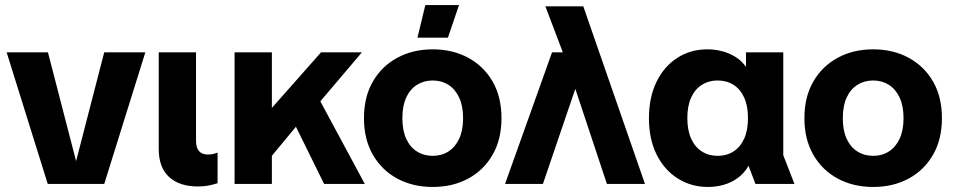

<svg xmlns="http://www.w3.org/2000/svg" viewBox="-20 -730 3787 762"><path d="M169.5 0 6.4 -522.2H170.3L282 -90.6L393.6 -522.2H556.8L393.7 0Z M765 10Q692.1 10 651 -27.7Q610 -65.4 610 -138.3V-522.2H758V-170.8Q758 -143.5 770 -130.1Q782 -116.7 805.5 -116.7Q813.7 -116.7 823.1 -118.3Q832.4 -120 843.5 -124.5V-2.9Q823 3.6 805.3 6.8Q787.5 10 765 10Z M1023.3 -68.6V-289.5H1048.2L1254 -522.2H1416.2L1207.9 -276.7L1186.8 -265.9ZM911 0V-522.2H1059V0ZM1266.4 0 1124.6 -287.4 1205.1 -413.7 1427.8 0Z M1697.4 12Q1618.4 12 1556.7 -21.3Q1495 -54.6 1459.8 -115.9Q1424.5 -177.2 1424.5 -260.9Q1424.5 -345.4 1459.8 -406.3Q1495 -467.3 1556.7 -500.7Q1618.4 -534.2 1697.4 -534.2Q1776.7 -534.2 1838.3 -500.7Q1899.9 -467.3 1935.1 -406.3Q1970.3 -345.4 1970.3 -260.9Q1970.3 -177.2 1935.1 -115.9Q1899.9 -54.6 1838.3 -21.3Q1776.7 12 1697.4 12ZM1697.4 -111.5Q1732.6 -111.5 1759.7 -128.8Q1786.8 -146.1 1802.3 -179.4Q1817.9 -212.6 1817.9 -260.9Q1817.9 -309.6 1802.3 -342.8Q1786.8 -376 1759.7 -393.3Q1732.6 -410.6 1697.4 -410.6Q1662.3 -410.6 1634.8 -393.3Q1607.3 -376 1592.1 -342.8Q1576.9 -309.6 1576.9 -260.9Q1576.9 -212.6 1592.1 -179.4Q1607.3 -146.1 1634.8 -128.8Q1662.3 -111.5 1697.4 -111.5ZM1636.8 -580.5 1668.1 -710H1801.7L1757.7 -580.5Z M2388.7 0 2239.2 -450 2226.3 -489.2 2144.5 -705H2294.9L2539.7 0ZM1984.4 0 2170.9 -522.2H2302L2317.3 -411.8H2275L2134.7 0Z M2789.4 12Q2723.6 12 2670.3 -21.4Q2616.9 -54.8 2586.2 -116.1Q2555.5 -177.4 2555.5 -260.5Q2555.5 -343.6 2585.5 -405.1Q2615.5 -466.7 2668.1 -500.4Q2720.7 -534.2 2787.3 -534.2Q2818 -534.2 2846.5 -526.6Q2875.1 -519 2899.3 -503.9Q2923.5 -488.8 2940.6 -464.6V-522.2H3088.6V-114L3133 0H2978.2L2950.7 -71.9Q2933.5 -42.2 2908 -23.7Q2882.6 -5.3 2852.4 3.4Q2822.3 12 2789.4 12ZM2827.9 -111.5Q2863.8 -111.5 2890.9 -128.8Q2918.1 -146.1 2933.3 -179.4Q2948.5 -212.6 2948.5 -261.2Q2948.5 -309.8 2933.3 -343.1Q2918.1 -376.3 2890.9 -393.5Q2863.8 -410.6 2827.9 -410.6Q2793 -410.6 2765.7 -393.5Q2738.3 -376.3 2723.1 -343.1Q2707.9 -309.8 2707.9 -261.2Q2707.9 -212.6 2723.1 -179.4Q2738.3 -146.1 2765.7 -128.8Q2793 -111.5 2827.9 -111.5Z M3445.4 12Q3366.4 12 3304.7 -21.3Q3243 -54.6 3207.8 -115.9Q3172.5 -177.2 3172.5 -260.9Q3172.5 -345.4 3207.8 -406.3Q3243 -467.3 3304.7 -500.7Q3366.4 -534.2 3445.4 -534.2Q3524.7 -534.2 3586.3 -500.7Q3647.9 -467.3 3683.1 -406.3Q3718.3 -345.4 3718.3 -260.9Q3718.3 -177.2 3683.1 -115.9Q3647.9 -54.6 3586.3 -21.3Q3524.7 12 3445.4 12ZM3445.4 -111.5Q3480.6 -111.5 3507.7 -128.8Q3534.8 -146.1 3550.3 -179.4Q3565.9 -212.6 3565.9 -260.9Q3565.9 -309.6 3550.3 -342.8Q3534.8 -376 3507.7 -393.3Q3480.6 -410.6 3445.4 -410.6Q3410.3 -410.6 3382.8 -393.3Q3355.3 -376 3340.1 -342.8Q3324.9 -309.6 3324.9 -260.9Q3324.9 -212.6 3340.1 -179.4Q3355.3 -146.1 3382.8 -128.8Q3410.3 -111.5 3445.4 -111.5Z"/></svg>

Font: TikTok Sans Light
Style: Regular
Weight: 300
Version: Version 4.000